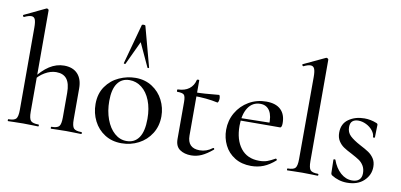

<svg xmlns="http://www.w3.org/2000/svg" viewBox="-70 -950 2472 1183"><g transform="rotate(10 1166.0 -358.5)"><path d="M24 -12Q61 -12 72.5 -25.5Q84 -39 84 -81V-595Q84 -631 77.5 -646.5Q71 -662 54 -662Q37 -662 10 -649H9Q5 -649 3 -654Q1 -659 4 -661L138 -725H141Q145 -725 148.5 -722Q152 -719 152 -715V-81Q152 -39 164 -25.5Q176 -12 213 -12Q216 -12 216 -6Q216 0 213 0Q188 0 174 -1L119 -2L62 -1Q48 0 24 0Q22 0 22 -6Q22 -12 24 -12ZM293 -12Q330 -12 341.5 -25.5Q353 -39 353 -81V-235Q353 -293 331.5 -321Q310 -349 265 -349Q230 -349 194 -328Q158 -307 134 -272L129 -284Q171 -341 214.5 -369Q258 -397 306 -397Q361 -397 391 -365Q421 -333 421 -274V-81Q421 -39 433 -25.5Q445 -12 482 -12Q485 -12 485 -6Q485 0 482 0Q457 0 443 -1L388 -2L331 -1Q317 0 293 0Q291 0 291 -6Q291 -12 293 -12Z M537 -198Q537 -263 569 -308.5Q601 -354 651 -376.5Q701 -399 753 -399Q812 -399 857 -370Q902 -341 926 -293.5Q950 -246 950 -193Q950 -132 920.5 -85Q891 -38 842 -12.5Q793 13 735 13Q676 13 631 -15.5Q586 -44 561.5 -92.5Q537 -141 537 -198ZM868 -163Q868 -228 848.5 -277Q829 -326 795 -352.5Q761 -379 719 -379Q670 -379 643.5 -341.5Q617 -304 617 -231Q617 -168 636 -116.5Q655 -65 688.5 -35.5Q722 -6 764 -6Q814 -6 841 -45Q868 -84 868 -163ZM823 -475Q823 -473 818.5 -472Q814 -471 813 -474L745 -621L676 -474Q676 -472 672 -472Q669 -472 666.5 -473.5Q664 -475 665 -476L733 -725Q734 -730 744 -730Q755 -730 756 -725L823 -476Z M1072 -73V-304Q1072 -339 1062.5 -349Q1053 -359 1020 -359Q1017 -359 1017 -367Q1017 -374 1020 -374Q1064 -375 1091 -395.5Q1118 -416 1126 -452Q1127 -455 1134 -455Q1141 -455 1141 -452V-107Q1141 -28 1218 -28Q1261 -28 1297 -56Q1298 -57 1300 -57Q1303 -57 1305 -53Q1307 -49 1304 -47Q1267 -16 1236 -2Q1205 12 1171 12Q1129 12 1100.5 -7.5Q1072 -27 1072 -73ZM1119 -352V-375Q1182 -375 1277 -385Q1280 -385 1282 -378Q1284 -371 1284 -362Q1284 -353 1281 -344.5Q1278 -336 1274 -337Q1207 -352 1119 -352Z M1357 -181Q1357 -240 1385.5 -289Q1414 -338 1463 -366.5Q1512 -395 1572 -395Q1631 -395 1662 -365.5Q1693 -336 1693 -281Q1693 -253 1681 -253H1612Q1616 -312 1596.5 -343.5Q1577 -375 1538 -375Q1489 -375 1461.5 -333.5Q1434 -292 1434 -220Q1434 -132 1474.5 -80Q1515 -28 1590 -28Q1619 -28 1640 -35.5Q1661 -43 1689 -59H1690Q1693 -59 1695.5 -55.5Q1698 -52 1696 -49Q1660 -17 1624 -2.5Q1588 12 1546 12Q1487 12 1444 -14.5Q1401 -41 1379 -85.5Q1357 -130 1357 -181ZM1410 -267 1634 -271V-253L1411 -252Z M1771 -12Q1808 -12 1819.5 -25.5Q1831 -39 1831 -81L1832 -595Q1832 -631 1825 -646.5Q1818 -662 1801 -662Q1784 -662 1758 -649H1757Q1753 -649 1750.5 -654.5Q1748 -660 1752 -661L1886 -724L1890 -725Q1893 -725 1897.5 -722Q1902 -719 1902 -715V-81Q1902 -39 1913.5 -25.5Q1925 -12 1961 -12Q1965 -12 1965 -6Q1965 0 1961 0Q1938 0 1924 -1L1866 -2L1810 -1Q1796 0 1771 0Q1769 0 1769 -6Q1769 -12 1771 -12Z M2187 -231Q2222 -213 2242 -199.5Q2262 -186 2276 -165Q2290 -144 2290 -113Q2290 -62 2251.5 -25.5Q2213 11 2146 11Q2094 11 2048 -18Q2042 -24 2042 -30L2040 -114Q2040 -117 2045.5 -117.5Q2051 -118 2052 -116Q2070 -66 2102.5 -37Q2135 -8 2175 -8Q2203 -8 2218.5 -22Q2234 -36 2234 -63Q2234 -91 2222 -110.5Q2210 -130 2192.5 -141.5Q2175 -153 2145 -169Q2111 -186 2092 -199Q2073 -212 2059.5 -233Q2046 -254 2046 -285Q2046 -341 2087 -369.5Q2128 -398 2185 -398Q2224 -398 2261 -383Q2270 -380 2270 -372Q2270 -350 2269 -338L2268 -294Q2268 -291 2262 -291Q2256 -291 2256 -294Q2256 -314 2240 -334Q2224 -354 2199.5 -366Q2175 -378 2150 -378Q2127 -378 2113.5 -366.5Q2100 -355 2100 -329Q2100 -296 2122 -275Q2144 -254 2187 -231Z"/></g></svg>

Font: Cormorant Infant Medium
Style: Regular
Weight: 500
Designer: Christian Thalmann (Catharsis Fonts)
Foundry: Catharsis Fonts
Version: Version 4.000